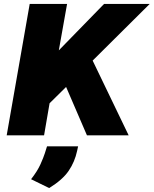

<svg xmlns="http://www.w3.org/2000/svg" viewBox="-20 -688 781 976"><path d="M14 0 131 -668H321L279 -432L509 -668H741L451 -380L634 0H422L316 -246L232 -163L204 0ZM230 268 138 223Q170 182 185.5 147.5Q201 113 208 91L219 56H377L372 79Q360 135 329 180.5Q298 226 230 268Z"/></svg>

Font: Gantari Black
Style: Italic
Weight: 900
Italic angle: -10°
Version: Version 1.000